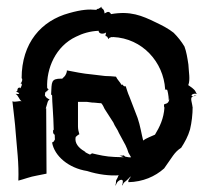

<svg xmlns="http://www.w3.org/2000/svg" viewBox="-20 -540 637 586"><path d="M18 -230C21 -200 26 -166 28 -134L34 -65C36 -41 37 -13 36 11H37C53 7 73 -1 92 -4L122 -10L121 -208H120V-210L125 -227C125 -229 129 -236 131 -236V-237C129 -237 123 -241 121 -243C120 -244 118 -248 117 -248C117 -251 118 -256 118 -258C119 -258 121 -261 124 -263C123 -262 123 -260 122 -259C123 -260 124 -262 125 -264C126 -265 128 -266 129 -267C128 -268 126 -269 124 -271C121 -331 150 -399 212 -428C232 -438 255 -445 281 -446C281 -436 296 -435 304 -441C303 -438 302 -433 302 -431C302 -429 305 -430 307 -428C308 -426 311 -422 311 -421H312C312 -423 314 -425 315 -425C319 -427 322 -427 323 -427L324 -426L325 -427C415 -423 479 -350 484 -268C485 -267 484 -268 483 -268V-267C484 -267 488 -266 490 -266C491 -266 495 -247 495 -235H496C496 -236 496 -238 497 -240C497 -239 497 -237 496 -234C493 -221 481 -224 481 -221C480 -219 481 -214 481 -212L482 -213C480 -178 467 -152 453 -129C443 -124 427 -119 417 -111C412 -130 408 -157 400 -180L375 -245C370 -256 367 -267 364 -276L363 -277C361 -275 357 -278 356 -279C356 -280 354 -281 355 -282H354C354 -281 352 -281 351 -281C346 -290 338 -297 334 -306C324 -307 311 -308 301 -308L259 -313C234 -315 206 -321 185 -325H184C185 -321 181 -312 178 -308L170 -300H167C135 -300 138 -290 136 -252C137 -251 136 -251 139 -249C139 -227 143 -192 144 -143L143 -144C142 -143 142 -139 142 -138C142 -130 147 -129 147 -129C147 -109 150 -118 143 -107C142 -107 139 -105 139 -105C146 -64 189 -27 246 -18C280 -7 316 -3 343 -5C341 -4 340 -1 339 2C337 7 333 10 334 16C334 20 333 23 332 26H333C334 24 336 19 338 16C345 8 354 6 355 13C355 17 354 22 353 25L354 26C355 23 357 18 360 16C369.6 8.6 372.1 4.9 379 -2C379 -1 378 0 378 1C374 8 370 11 372 15V16C416 15 453 -1 481 -26C505 -59 512 -76 533 -89C544 -106 554 -124 560 -145C565 -166 568 -190 568 -215H566C570 -215 562 -231 564 -241C564 -242 565 -242 565 -243C566 -244 568 -245 570 -246C562 -246 563 -252 573 -254C576 -254 580 -254 582 -253C579 -254 579 -257 577 -260C573 -269 560 -276 555 -280C554 -280 554 -280 554 -281H555C561 -298 556 -320 555 -343C552 -363 549 -382 543 -398C534 -413 523 -427 510 -440C495 -452 476 -462 457 -471C412 -493 378 -507 319 -497V-496C319 -498 314 -506 307 -503L299 -499C299 -504.4 297 -511.5 292 -514C290 -515 289 -518 290 -520C289 -518 282 -514 280 -513C277 -512 279 -515 274 -510H273C251 -512 230 -511 191 -500C106 -477 46 -409 46 -301C50 -300 47 -288 43 -286V-285C44 -285 44 -286 45 -285C46 -284 49 -283 43 -272C42 -271 42 -271 42 -270C42 -271 41 -271 41 -272C39 -274 33 -272 33 -264C33 -262 31 -261 30 -261L29 -260C31 -260 37 -257 38 -256C41 -253 31 -252 29 -254L28 -253C36 -249 38 -236 46 -231C38 -233 25 -227 18 -231ZM120 -257 122 -259C120 -256 119 -255 120 -257ZM121 -208V-210L122 -209ZM126 -265V-266C127 -267 127 -267 128 -267C128 -266 127 -266 126 -265ZM211 -122C213 -124 220 -130 222 -130V-131C220 -137 218 -146 218 -154V-229H246C251 -228 256 -228 261 -227C271 -227 280 -225 289 -225C293 -221 297 -213 299 -208L326 -166C330 -155 339 -145 343 -134L363 -97C367 -89 370 -81 372 -74L380 -60C374 -59 368 -61 362 -62C360 -63 360 -65 358 -65V-66C356 -65 352 -65 350 -65C344 -66 342 -67 347 -65C350 -63 354 -61 358 -60C349 -60 338 -61 329 -61C303 -62 282 -67 261 -72C260 -71 255 -69 255 -68C250 -70 245 -73 241 -75C241 -76 239 -78 238 -78C219 -89 207 -104 211 -122ZM570 -246C576.5 -250.3 573.6 -248 580 -248C578 -248 575 -247 574 -247C572 -247 571 -246 570 -246ZM582 -253H583Z"/></svg>

Font: Charger Mayhem
Style: Regular
Weight: 400
Designer: Jasper
Foundry: Cannot Into Space Fonts
Version: Version 0.98